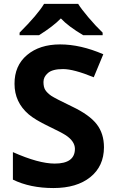

<svg xmlns="http://www.w3.org/2000/svg" viewBox="-20 -951 591 981"><path d="M225.1 -578.1Q202.1 -558.6 202.1 -532.2Q202.1 -505.9 211.4 -491.2Q220.7 -476.6 241.2 -461.9Q261.7 -448.2 349.1 -406.2Q437 -364.3 474.1 -316.4Q511.2 -268.6 511.2 -198.2Q510.7 -101.6 441.4 -45.9Q372.1 9.8 252.9 9.8Q133.8 9.8 45.9 -33.2V-173.8Q177.2 -115.2 259.8 -115.2Q362.8 -115.2 362.8 -190.9Q362.3 -229 316.4 -259.8Q293.9 -274.4 226.6 -306.6Q159.2 -338.9 126 -367.2Q54.2 -429.2 54.2 -522.5Q53.7 -615.7 118.2 -669.9Q182.6 -724.1 287.1 -724.1Q391.6 -724.1 507.8 -673.8L459 -556.2Q356.4 -598.1 302.2 -598.1Q248 -598.1 225.1 -578.1ZM80.1 -771V-784.2Q172.4 -876.5 205.1 -931.2H379.4Q394.5 -906.2 431.6 -862.3Q468.8 -818.4 504.4 -784.2V-771H405.3Q328.6 -816.4 291 -856.9Q252.9 -817.4 179.2 -771Z"/></svg>

Font: OpenSans-Bold
Style: Bold
Weight: 700
Foundry: Ascender Corporation
Version: Version 1.10